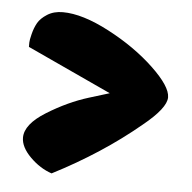

<svg xmlns="http://www.w3.org/2000/svg" viewBox="-39 -505 486 486"><g transform="rotate(5 204.5 -261.5)"><path d="M24 -382Q24 -388 28 -404Q32 -420 39 -432.5Q46 -445 62.5 -455.5Q79 -466 102 -466Q152 -466 220.5 -430Q289 -394 337.5 -348Q386 -302 386 -274.5Q386 -247 328 -200Q232 -120 109 -57Q79 -67 54 -92Q29 -117 29 -141Q29 -175 81.5 -207.5Q134 -240 186 -256L238 -272L24 -371Z"/></g></svg>

Font: Chela One Cyrilic
Style: Regular
Weight: 400
Designer: Miguel Hernandez
Foundry: LatinoType
Version: Version 1.001